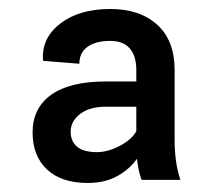

<svg xmlns="http://www.w3.org/2000/svg" viewBox="-20 -741 477 423"><path d="M173.3 -337.9Q115.2 -337.9 83.5 -367.7Q51.8 -397.5 51.8 -449.2Q51.8 -502.9 92.8 -532.2Q133.8 -561.5 212.9 -561.5H280.3V-586.9Q280.3 -617.7 265.9 -634.3Q251.5 -650.9 223.1 -650.9Q190.4 -650.9 172.6 -637.7Q154.8 -624.5 154.8 -600.6L75.2 -606.9L74.7 -609.9Q71.8 -657.7 113.3 -689.5Q154.8 -721.2 223.1 -721.2Q288.1 -721.2 326.4 -686.5Q364.7 -651.9 364.7 -586.4V-433.1Q364.7 -408.2 367.7 -386.7Q370.6 -365.2 377.4 -344.7H292Q288.1 -355 285.6 -366.7Q283.2 -378.4 281.7 -391.1Q265.6 -368.2 238.3 -353Q210.9 -337.9 173.3 -337.9ZM193.8 -405.8Q210.4 -405.8 228.3 -412.6Q246.1 -419.4 260.3 -429.9Q274.4 -440.4 280.3 -452.1V-505.9H213.4Q176.8 -505.9 156.2 -489.7Q135.7 -473.6 135.7 -451.2Q135.7 -429.2 150.1 -417.5Q164.6 -405.8 193.8 -405.8Z"/></svg>

Font: Roboto Slab LO
Style: Regular
Weight: 400
Designer: Google
Version: Version 2.000